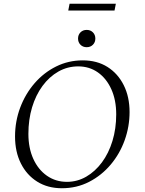

<svg xmlns="http://www.w3.org/2000/svg" viewBox="-20 -991 769 1021"><path d="M309 10Q234 10 178 -25Q122 -60 91 -122Q60 -184 60 -265Q60 -346 87.5 -419Q115 -492 164 -548.5Q213 -605 278.5 -637.5Q344 -670 420 -670Q496 -670 551.5 -635Q607 -600 638 -538Q669 -476 669 -395Q669 -318 643 -245.5Q617 -173 568.5 -115.5Q520 -58 454 -24Q388 10 309 10ZM336 -24Q391 -24 438.5 -51.5Q486 -79 522 -127.5Q558 -176 578 -241.5Q598 -307 598 -383Q598 -459 572 -516.5Q546 -574 500.5 -606Q455 -638 396 -638Q339 -638 290.5 -610.5Q242 -583 206 -534Q170 -485 150.5 -420Q131 -355 131 -279Q131 -204 157 -146.5Q183 -89 229.5 -56.5Q276 -24 336 -24ZM441 -740Q421 -740 408 -753Q395 -766 395 -786Q395 -806 408 -819Q421 -832 441 -832Q461 -832 474 -819Q487 -806 487 -786Q487 -766 474 -753Q461 -740 441 -740ZM343 -935 350 -971H596L589 -935Z"/></svg>

Font: Spectral Light
Style: Italic
Weight: 300
Italic angle: -10°
Designer: Jean-Baptiste Levee
Foundry: Production Type
Version: Version 2.001